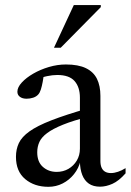

<svg xmlns="http://www.w3.org/2000/svg" viewBox="-20 -710 504 740"><path d="M318 -292 325.5 -261.5Q262.5 -245.5 223 -229.5Q183.5 -213.5 161.8 -197.2Q140 -181 131.8 -162.8Q123.5 -144.5 123.5 -123Q123.5 -86 145.2 -66.8Q167 -47.5 198.5 -47.5Q223.5 -47.5 243.8 -59.2Q264 -71 276 -91.2Q288 -111.5 288 -137V-333.5Q288 -374.5 267.2 -397.8Q246.5 -421 201 -421Q182.5 -421 161.2 -416.5Q140 -412 123 -403.5L149 -425.5Q147.5 -410 144.5 -394Q141.5 -378 137.5 -365.2Q133.5 -352.5 127.5 -346Q120 -337.5 107.8 -333.5Q95.5 -329.5 82.5 -329.5Q66.5 -329.5 56.8 -336.8Q47 -344 47 -356.5Q47 -373.5 64 -392Q81 -410.5 108.2 -426.2Q135.5 -442 168.5 -451.8Q201.5 -461.5 234 -461.5Q282 -461.5 311.2 -447.2Q340.5 -433 353.8 -406Q367 -379 367 -340.5V-89.5Q367 -73.5 371.8 -63.2Q376.5 -53 385.5 -48Q394.5 -43 407.5 -43Q420.5 -43 435 -48Q449.5 -53 464 -62V-42Q438 -12.5 413.2 -1.5Q388.5 9.5 365.5 9.5Q339.5 9.5 322.5 -2.2Q305.5 -14 297 -35.8Q288.5 -57.5 288 -87.5L290.5 -91Q283.5 -61.5 265.2 -38.8Q247 -16 221.5 -3Q196 10 166.5 10Q112.5 10 77 -19.8Q41.5 -49.5 41.5 -105.5Q41.5 -135 52.8 -158.8Q64 -182.5 93.8 -203.8Q123.5 -225 178 -246.2Q232.5 -267.5 318 -292ZM188 -526 264.5 -690.5H368.5V-682.5L214 -526Z"/></svg>

Font: Newsreader 36pt
Style: Regular
Weight: 400
Designer: Hugues Gentile
Foundry: Production Type
Version: Version 1.003